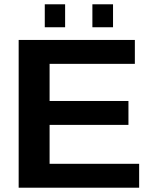

<svg xmlns="http://www.w3.org/2000/svg" viewBox="-20 -874 707 894"><path d="M410.2 -747.1V-854H506.3V-747.1ZM188.5 -747.1V-854H283.2V-747.1ZM66.9 0V-688H607.9V-576.7H210.9V-403.8H578.1V-292.5H210.9V-111.3H627.9V0Z"/></svg>

Font: TypoPRO Liberation Sans
Style: Bold
Weight: 700
Designer: Steve Matteson
Foundry: Ascender Corporation
Version: Version 2.00.1